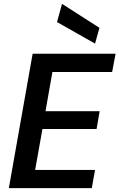

<svg xmlns="http://www.w3.org/2000/svg" viewBox="-20 -980 622 1000"><path d="M26 0 150 -700H582L564 -605H253L217 -401H499L483 -308H201L163 -95H475L458 0ZM475 -753 277 -865 303 -960 498 -835Z"/></svg>

Font: DM Sans 17pt SemiBold
Style: Italic
Weight: 600
Italic angle: -10°
Version: Version 4.004;gftools[0.9.30]